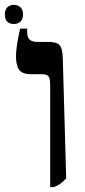

<svg xmlns="http://www.w3.org/2000/svg" viewBox="-35 -765 351 792"><path d="M172 -414Q172 -440 165.5 -449.5Q159 -459 138 -459H93Q57 -459 44 -477Q31 -495 31 -533Q31 -572 48 -647H77V-634Q77 -612 86.5 -602Q96 -592 123 -592H166Q199 -592 211 -578.5Q223 -565 224 -526L238 -29Q223 -14 213 -6.5Q203 1 186 7H172ZM-15 -705Q-15 -725 -4.5 -735Q6 -745 22 -745Q39 -745 49.5 -735Q60 -725 60 -705Q60 -686 49.5 -676Q39 -666 22 -666Q5 -666 -5 -675.5Q-15 -685 -15 -705Z"/></svg>

Font: Noto Serif Hebrew SemiBold
Style: Regular
Weight: 600
Designer: Monotype Design Team
Foundry: Monotype Imaging Inc.
Version: Version 1.000